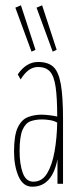

<svg xmlns="http://www.w3.org/2000/svg" viewBox="-20 -694 290 725"><path d="M102 11Q67 11 50 -28Q33 -67 33 -122Q33 -184 47.5 -213.5Q62 -243 86 -252Q110 -261 136 -261Q148 -261 165.5 -259Q183 -257 196 -254Q196 -325 190 -366Q184 -407 168.5 -424Q153 -441 124 -441Q104 -441 88 -429Q72 -417 58 -394L47 -413Q79 -460 124 -460Q161 -460 181 -442Q201 -424 209.5 -377Q218 -330 218 -243V0H197V-93Q177 11 102 11ZM54 -123Q54 -74 66 -41Q78 -8 106 -8Q139 -8 158 -39.5Q177 -71 186 -122Q195 -173 196 -231Q184 -238 168 -240.5Q152 -243 139 -243Q114 -243 95 -236Q76 -229 65 -203.5Q54 -178 54 -123ZM99 -499 38 -665 59 -674 114 -506ZM179 -499 118 -665 139 -674 194 -506Z"/></svg>

Font: Inconsolata UltraCondensed ExtraLight
Style: Regular
Weight: 200
Width: 1
Monospace: yes
Designer: Raph Levien, Cyreal, Brenton Simpson
Foundry: Raph Levien, Cyreal, Google
Version: Version 3.100; ttfautohint (v1.8.4.7-5d5b)